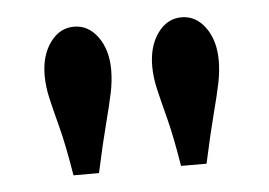

<svg xmlns="http://www.w3.org/2000/svg" viewBox="-32 -805 483 345"><g transform="rotate(-5 209.0 -633.0)"><path d="M282 -500Q273 -555 264.5 -587.5Q256 -620 251 -641.5Q246 -663 246 -683Q246 -719 263 -742.5Q280 -766 306 -766Q332 -766 349 -742.5Q366 -719 366 -683Q366 -663 361.5 -641.5Q357 -620 348.5 -587.5Q340 -555 328 -500ZM88 -500Q79 -555 70.5 -587.5Q62 -620 57 -641.5Q52 -663 52 -683Q52 -719 69 -742.5Q86 -766 112 -766Q138 -766 155 -742.5Q172 -719 172 -683Q172 -663 167.5 -641.5Q163 -620 154.5 -587.5Q146 -555 134 -500Z"/></g></svg>

Font: Wittgenstein Extrabold
Style: Regular
Weight: 800
Designer: Jörg Drees
Foundry: Jörg Drees
Version: Version 1.303; ttfautohint (v1.8.4.7-5d5b)